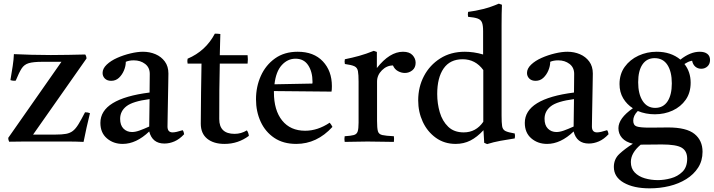

<svg xmlns="http://www.w3.org/2000/svg" viewBox="-20 -775 3903 1050"><path d="M437 1Q393 -1 358 -1Q323 -1 297 -1H180Q149 -1 111 -1Q73 -1 30 0Q25 -10 25 -21L316 -437H212Q162 -437 137 -429.5Q112 -422 98 -400Q84 -378 66 -334Q51 -332 37 -337Q44 -378 49.5 -414Q55 -450 56 -479Q99 -477 151 -475.5Q203 -474 258 -474Q302 -474 354 -475Q406 -476 446 -477Q453 -467 453 -455L161 -39H283Q319 -39 341 -43Q363 -47 378.5 -59Q394 -71 409 -95.5Q424 -120 445 -161Q461 -161 472 -156Q462 -117 453.5 -77.5Q445 -38 437 1Z M879 10Q813 10 796 -56Q725 12 651 12Q600 12 564.5 -18.5Q529 -49 529 -103Q529 -235 798 -269Q798 -293 798.5 -318Q799 -343 799 -371Q799 -406 773.5 -425.5Q748 -445 712 -445Q686 -445 668 -437Q668 -414 658 -390Q648 -366 630.5 -349.5Q613 -333 588 -333Q566 -333 553.5 -345.5Q541 -358 541 -376Q541 -400 563.5 -421.5Q586 -443 621 -458.5Q656 -474 694 -483Q732 -492 762 -492Q799 -492 830.5 -478.5Q862 -465 881.5 -438.5Q901 -412 901 -373Q901 -349 900 -310.5Q899 -272 898.5 -228.5Q898 -185 897 -146Q896 -107 896 -83Q896 -51 924 -51Q942 -51 979 -63Q983 -58 984.5 -52Q986 -46 987 -41Q962 -14 934.5 -2Q907 10 879 10ZM796 -83 798 -233Q706 -221 671.5 -194Q637 -167 637 -125Q637 -90 655.5 -71.5Q674 -53 702 -53Q720 -53 742.5 -61Q765 -69 796 -83Z M1208 12Q1148 12 1113 -16.5Q1078 -45 1078 -99Q1078 -187 1079.5 -269Q1081 -351 1082 -427H1006Q1003 -442 1006 -454Q1105 -496 1155 -591Q1163 -591 1171 -590.5Q1179 -590 1185 -589Q1184 -563 1183.5 -534Q1183 -505 1182 -473H1334Q1337 -451 1334 -427H1182Q1180 -357 1179.5 -279.5Q1179 -202 1179 -124Q1179 -43 1263 -43Q1299 -43 1330 -62Q1339 -50 1341 -32Q1282 12 1208 12Z M1600 12Q1529 12 1480 -21Q1431 -54 1405.5 -109.5Q1380 -165 1380 -232Q1380 -301 1406.5 -360Q1433 -419 1484 -455.5Q1535 -492 1608 -492Q1696 -492 1745.5 -439.5Q1795 -387 1795 -304Q1795 -294 1794.5 -286.5Q1794 -279 1793 -274L1478 -277Q1478 -273 1478 -270Q1478 -172 1523 -116Q1568 -60 1649 -60Q1717 -60 1783 -104Q1793 -92 1798 -81Q1713 12 1600 12ZM1481 -314 1688 -318Q1689 -320 1689 -323.5Q1689 -327 1689 -328Q1689 -382 1665.5 -418Q1642 -454 1596 -454Q1553 -454 1521 -419Q1489 -384 1481 -314Z M1865 1Q1862 -15 1865 -30Q1899 -32 1915 -36.5Q1931 -41 1936 -56Q1941 -71 1941 -104V-328Q1941 -367 1937.5 -386Q1934 -405 1918.5 -412.5Q1903 -420 1866 -425Q1863 -439 1866 -451Q1906 -459 1944 -469.5Q1982 -480 2024 -497L2041 -491V-403Q2111 -492 2184 -492Q2219 -492 2236 -473.5Q2253 -455 2253 -432Q2253 -405 2235 -390.5Q2217 -376 2194 -376Q2175 -376 2156.5 -386Q2138 -396 2129 -417Q2095 -417 2068.5 -390.5Q2042 -364 2042 -329V-114Q2042 -75 2046.5 -58Q2051 -41 2070.5 -36.5Q2090 -32 2134 -30Q2136 -16 2134 1Q2100 1 2064 0Q2028 -1 1990 -1Q1953 -1 1924.5 0Q1896 1 1865 1Z M2644 13 2628 6 2624 -63Q2589 -25 2552.5 -6.5Q2516 12 2472 12Q2410 12 2363.5 -21.5Q2317 -55 2292 -109Q2267 -163 2267 -226Q2267 -299 2298.5 -359Q2330 -419 2387.5 -455.5Q2445 -492 2522 -492Q2545 -492 2570 -488.5Q2595 -485 2622 -477V-605Q2622 -636 2616 -651.5Q2610 -667 2592.5 -673.5Q2575 -680 2540 -683Q2537 -696 2540 -710Q2580 -715 2622 -725.5Q2664 -736 2708 -755L2725 -749Q2724 -727 2723.5 -699Q2723 -671 2723 -638V-142Q2723 -104 2726 -85Q2729 -66 2744 -58.5Q2759 -51 2795 -45Q2798 -32 2795 -18Q2755 -12 2717 -5Q2679 2 2644 13ZM2623 -392Q2580 -451 2510 -451Q2441 -451 2406 -400.5Q2371 -350 2371 -261Q2371 -209 2385 -161Q2399 -113 2431 -82Q2463 -51 2516 -51Q2583 -51 2623 -109Z M3200 10Q3134 10 3117 -56Q3046 12 2972 12Q2921 12 2885.5 -18.5Q2850 -49 2850 -103Q2850 -235 3119 -269Q3119 -293 3119.5 -318Q3120 -343 3120 -371Q3120 -406 3094.5 -425.5Q3069 -445 3033 -445Q3007 -445 2989 -437Q2989 -414 2979 -390Q2969 -366 2951.5 -349.5Q2934 -333 2909 -333Q2887 -333 2874.5 -345.5Q2862 -358 2862 -376Q2862 -400 2884.5 -421.5Q2907 -443 2942 -458.5Q2977 -474 3015 -483Q3053 -492 3083 -492Q3120 -492 3151.5 -478.5Q3183 -465 3202.5 -438.5Q3222 -412 3222 -373Q3222 -349 3221 -310.5Q3220 -272 3219.5 -228.5Q3219 -185 3218 -146Q3217 -107 3217 -83Q3217 -51 3245 -51Q3263 -51 3300 -63Q3304 -58 3305.5 -52Q3307 -46 3308 -41Q3283 -14 3255.5 -2Q3228 10 3200 10ZM3117 -83 3119 -233Q3027 -221 2992.5 -194Q2958 -167 2958 -125Q2958 -90 2976.5 -71.5Q2995 -53 3023 -53Q3041 -53 3063.5 -61Q3086 -69 3117 -83Z M3533 255Q3445 255 3391 224Q3337 193 3337 138Q3337 95 3367 67Q3397 39 3441 11Q3402 2 3382 -20.5Q3362 -43 3362 -74Q3362 -128 3441 -183Q3408 -204 3388 -237.5Q3368 -271 3368 -315Q3368 -370 3396.5 -409.5Q3425 -449 3471.5 -470.5Q3518 -492 3571 -492Q3649 -492 3701 -449Q3755 -492 3807 -492Q3833 -492 3848 -480.5Q3863 -469 3863 -447Q3863 -425 3849 -412Q3835 -399 3815 -399Q3796 -399 3782.5 -410.5Q3769 -422 3765 -443Q3751 -440 3742.5 -436Q3734 -432 3723 -425Q3757 -382 3757 -323Q3757 -268 3730 -229.5Q3703 -191 3658.5 -170.5Q3614 -150 3561 -150Q3511 -150 3468 -168Q3443 -143 3443 -115Q3443 -90 3462 -83.5Q3481 -77 3532 -77Q3555 -77 3587 -77.5Q3619 -78 3634 -78Q3734 -78 3778 -42.5Q3822 -7 3822 55Q3822 104 3798 141.5Q3774 179 3733 204.5Q3692 230 3640.5 242.5Q3589 255 3533 255ZM3484 16Q3430 61 3430 111Q3430 146 3451 168Q3472 190 3506 200Q3540 210 3578 210Q3612 210 3649 200Q3686 190 3712 164.5Q3738 139 3738 93Q3738 51 3708.5 33Q3679 15 3599 15Q3580 15 3552 15.5Q3524 16 3490 16Q3487 16 3484 16ZM3563 -185Q3607 -185 3630.5 -220.5Q3654 -256 3654 -319Q3654 -383 3630 -420Q3606 -457 3560 -457Q3517 -457 3493.5 -422.5Q3470 -388 3470 -325Q3470 -261 3494.5 -223Q3519 -185 3563 -185Z"/></svg>

Font: Tiro Kannada
Style: Regular
Weight: 400
Designer: Kannada: John Hudson & Fiona Ross. Latin: John Hudson.
Foundry: Tiro Typeworks Ltd.
Version: Version 1.52